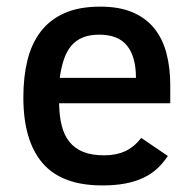

<svg xmlns="http://www.w3.org/2000/svg" viewBox="-20 -547 583 582"><path d="M159.2 -233.9Q159.7 -195.3 167.2 -165.8Q174.8 -136.2 190.9 -116.5Q207 -96.7 232.7 -86.4Q258.3 -76.2 295.9 -76.2Q331.1 -76.2 358.2 -88.1Q385.3 -100.1 408.2 -128.9L488.8 -74.2Q474.1 -52.2 456.1 -35.6Q438 -19 414.1 -7.8Q390.1 3.4 359.6 9.3Q329.1 15.1 290 15.1Q167.5 15.1 109.1 -52.5Q50.8 -120.1 50.8 -252Q50.8 -314 63.2 -364.5Q75.7 -415 103.3 -451.2Q130.9 -487.3 175.3 -507.1Q219.7 -526.9 284.2 -526.9Q341.3 -526.9 381.6 -509.8Q421.9 -492.7 447.3 -461.4Q472.7 -430.2 484.4 -386.2Q496.1 -342.3 496.1 -289.1V-233.9ZM392.1 -311Q392.1 -375 365.2 -408.4Q338.4 -441.9 280.8 -441.9Q251.5 -441.9 230.7 -433.3Q210 -424.8 196 -408.2Q182.1 -391.6 173.8 -367.2Q165.5 -342.8 161.1 -311Z"/></svg>

Font: Lorenzo Sans Medium
Style: Regular
Weight: 500
Foundry: Intel Corporation
Version: Version 1.00; ttfautohint (v1.5)